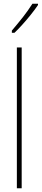

<svg xmlns="http://www.w3.org/2000/svg" viewBox="-20 -1016 225 1036"><path d="M97 0H71V-760H97ZM185 -989Q169 -965 146.5 -937Q124 -909 101 -883.5Q78 -858 58 -839H44V-851Q78 -891 104 -924Q130 -957 155 -996H185Z"/></svg>

Font: Noto Sans Gujarati UI ExtraCondensed Thin
Style: Regular
Weight: 100
Width: 2
Designer: Jelle Bosma - Monotype Design Team, Universal Thirst
Foundry: Monotype Imaging Inc.
Version: Version 2.106; ttfautohint (v1.8.4.7-5d5b)